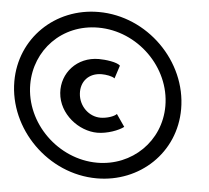

<svg xmlns="http://www.w3.org/2000/svg" viewBox="-50 -721 856 787"><g transform="rotate(5 378.0 -328.0)"><path d="M5 -355.5C5 -160 175.5 11.5 376 11.5C552.5 11.5 696 -121.5 696 -301.5C696 -498 525.5 -668.5 325 -668.5C145.5 -668.5 5 -532.5 5 -355.5ZM71 -349C71 -489.5 179 -604.5 329 -604.5C491 -604.5 630.5 -467.5 630.5 -308C630.5 -163 515.5 -52.5 372 -52.5C212 -52.5 71 -189 71 -349ZM196.5 -324.5C190.5 -405.5 252 -476.5 342.5 -476.5C370 -476.5 417.5 -470.5 430.5 -457L413 -403C402.5 -411.5 377 -415.5 359.5 -415.5C306 -415.5 273.5 -378 277 -328.5C280.5 -276.5 322.5 -237.5 369.5 -237.5C395 -237.5 425.5 -247.5 435.5 -258.5L470 -208.5C449.5 -192.5 402.5 -175 362 -175C286 -175 203 -237.5 196.5 -324.5Z"/></g></svg>

Font: Font.Observer
Style: Regular
Weight: 500
Italic angle: 9°
Version: Version 1.001;FEAKit 1.0